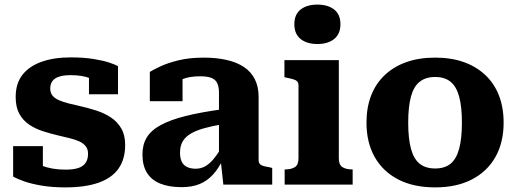

<svg xmlns="http://www.w3.org/2000/svg" viewBox="-20 -801 2242 833"><path d="M362 -134Q362 -154 351.5 -167Q341 -180 323 -188Q305 -196 282 -201.5Q259 -207 234 -213Q200 -221 167 -231.5Q134 -242 107 -260Q80 -278 64 -307Q48 -336 48 -380Q48 -439 77.5 -476.5Q107 -514 160.5 -533Q214 -552 286 -552Q344 -552 386.5 -545Q429 -538 455.5 -529Q482 -520 492 -514V-392H366V-488Q381 -490 389 -486Q397 -482 400 -475.5Q403 -469 402.5 -461Q402 -453 400 -445Q388 -455 371 -461.5Q354 -468 333 -471.5Q312 -475 286 -475Q241 -475 219.5 -460.5Q198 -446 198 -417Q198 -398 208 -386Q218 -374 236.5 -366Q255 -358 279 -352Q303 -346 330 -340Q365 -332 399 -321Q433 -310 461 -291.5Q489 -273 506 -244Q523 -215 523 -172Q523 -111 494.5 -70Q466 -29 408 -8.5Q350 12 263 12Q207 12 162 4.5Q117 -3 85.5 -14Q54 -25 37 -35V-167H166V-39Q147 -46 136.5 -55.5Q126 -65 122.5 -75Q119 -85 121.5 -91.5Q124 -98 131 -98Q144 -89 163.5 -81.5Q183 -74 208.5 -69.5Q234 -65 264 -65Q298 -65 319.5 -72Q341 -79 351.5 -94.5Q362 -110 362 -134Z M945 -327V-262Q899 -254 867 -245Q835 -236 814.5 -225Q794 -214 782.5 -201Q771 -188 766 -172.5Q761 -157 761 -139Q761 -114 769 -98.5Q777 -83 792.5 -76Q808 -69 829 -69Q851 -69 869.5 -79Q888 -89 906.5 -111Q925 -133 944 -167L950 -115Q930 -72 904.5 -44Q879 -16 846 -2.5Q813 11 768 11Q713 11 675 -4.5Q637 -20 617.5 -51.5Q598 -83 598 -131Q598 -174 617 -205Q636 -236 677.5 -258.5Q719 -281 784.5 -297.5Q850 -314 945 -327ZM949 0 937 -110 930 -109V-400Q930 -423 923 -439Q916 -455 898.5 -462.5Q881 -470 848 -470Q802 -470 771.5 -457.5Q741 -445 729 -429Q722 -435 721.5 -443Q721 -451 727 -459Q733 -467 744 -472.5Q755 -478 772 -478V-362H630V-489Q646 -499 677 -513.5Q708 -528 755 -539.5Q802 -551 865 -551Q919 -551 963 -541Q1007 -531 1038 -510.5Q1069 -490 1085.5 -457.5Q1102 -425 1102 -381V-106Q1102 -95 1108 -89Q1114 -83 1125.5 -80Q1137 -77 1155 -74L1161 -72V0Z M1357 -610Q1311 -610 1284 -632Q1257 -654 1257 -696Q1257 -738 1284 -759.5Q1311 -781 1357 -781Q1403 -781 1430 -759.5Q1457 -738 1457 -696Q1457 -654 1430 -632Q1403 -610 1357 -610ZM1450 -540V-114Q1450 -86 1465.5 -76Q1481 -66 1508 -66H1510V0H1215V-66H1217Q1244 -66 1259.5 -76Q1275 -86 1275 -114V-431Q1275 -447 1262.5 -453Q1250 -459 1223 -464L1214 -466V-540Z M2165 -269Q2165 -183 2129.5 -120Q2094 -57 2027.5 -22.5Q1961 12 1868 12Q1774 12 1707.5 -22.5Q1641 -57 1605.5 -120Q1570 -183 1570 -269Q1570 -334 1590 -386Q1610 -438 1649 -475Q1688 -512 1743 -531.5Q1798 -551 1868 -551Q1938 -551 1992.5 -531.5Q2047 -512 2086 -475Q2125 -438 2145 -386Q2165 -334 2165 -269ZM1751 -269Q1751 -200 1763 -155.5Q1775 -111 1801 -90.5Q1827 -70 1868 -70Q1909 -70 1934.5 -90.5Q1960 -111 1972 -155.5Q1984 -200 1984 -269Q1984 -338 1972 -382Q1960 -426 1934.5 -446.5Q1909 -467 1868 -467Q1827 -467 1801 -446.5Q1775 -426 1763 -382Q1751 -338 1751 -269Z"/></svg>

Font: Roboto Serif 20pt
Style: Bold
Weight: 700
Version: Version 1.008